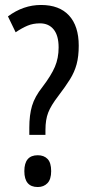

<svg xmlns="http://www.w3.org/2000/svg" viewBox="-20 -744 358 773"><path d="M98 -230Q98 -281 109 -318Q120 -355 151 -394Q186 -440 201 -475Q216 -510 216 -553Q216 -601 196 -625.5Q176 -650 141 -650Q113 -650 90.5 -640.5Q68 -631 43 -614L12 -678Q74 -724 145 -724Q219 -724 258 -681.5Q297 -639 297 -560Q297 -517 288.5 -485.5Q280 -454 262 -425Q244 -396 215 -358Q185 -319 174 -290.5Q163 -262 163 -221V-201H98ZM78 -55Q78 -119 132 -119Q157 -119 171.5 -104Q186 -89 186 -55Q186 -22 171 -6.5Q156 9 132 9Q78 9 78 -55Z"/></svg>

Font: Noto Sans Hebrew ExtraCondensed
Style: Regular
Weight: 400
Width: 2
Designer: Monotype Design Team
Foundry: Monotype Imaging Inc.
Version: Version 2.004; ttfautohint (v1.8.4.7-5d5b)